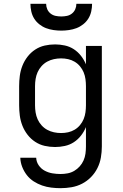

<svg xmlns="http://www.w3.org/2000/svg" viewBox="-20 -760 640 1003"><path d="M296 223Q272 223 247.5 220Q223 217 200 209Q177 201 156 187.5Q135 174 120 154.5Q105 135 96 112Q87 89 86 64H169Q170 86 182.5 104Q195 122 214 132Q233 142 254 145.5Q275 149 296 149Q315 149 333.5 145.5Q352 142 368 132.5Q384 123 396.5 109Q409 95 416.5 78Q424 61 426.5 42.5Q429 24 429 5V-96Q419 -72 403 -51.5Q387 -31 365.5 -17Q344 -3 318.5 2.5Q293 8 268 8Q240 8 213.5 2Q187 -4 164 -19Q141 -34 124 -56Q107 -78 97 -103.5Q87 -129 83.5 -156Q80 -183 80 -210V-310Q80 -337 83.5 -364Q87 -391 97 -416.5Q107 -442 124 -464Q141 -486 164 -501Q187 -516 213.5 -522Q240 -528 268 -528Q293 -528 318.5 -522.5Q344 -517 365.5 -503Q387 -489 403 -468.5Q419 -448 429 -424V-520H512V5Q512 34 507 63Q502 92 489 118Q476 144 455.5 165Q435 186 409 199.5Q383 213 354 218Q325 223 296 223ZM299 -65Q318 -65 336 -69Q354 -73 370 -82.5Q386 -92 398 -106.5Q410 -121 417 -138Q424 -155 426.5 -173.5Q429 -192 429 -210V-310Q429 -328 426.5 -346.5Q424 -365 417 -382Q410 -399 398 -413.5Q386 -428 370 -437.5Q354 -447 336 -451Q318 -455 299 -455Q280 -455 261.5 -451Q243 -447 226.5 -438Q210 -429 197 -414.5Q184 -400 176.5 -383Q169 -366 166 -347.5Q163 -329 163 -310V-210Q163 -191 166 -172.5Q169 -154 176.5 -137Q184 -120 197 -105.5Q210 -91 226.5 -82Q243 -73 261.5 -69Q280 -65 299 -65ZM300 -600Q280 -600 259.5 -603Q239 -606 220.5 -613Q202 -620 185.5 -633Q169 -646 158.5 -663Q148 -680 143.5 -700Q139 -720 139 -740H221Q221 -725 227 -711.5Q233 -698 244.5 -689Q256 -680 270.5 -677Q285 -674 300 -674Q315 -674 329.5 -677Q344 -680 355.5 -689Q367 -698 373 -711.5Q379 -725 379 -740H461Q461 -720 456.5 -700Q452 -680 441.5 -663Q431 -646 414.5 -633Q398 -620 379.5 -613Q361 -606 340.5 -603Q320 -600 300 -600Z"/></svg>

Font: Iosevka Meiseki Sans
Style: Regular
Weight: 400
Monospace: yes
Designer: Belleve Invis
Foundry: Belleve Invis
Version: Version 11.2.6; ttfautohint (v1.8.4)